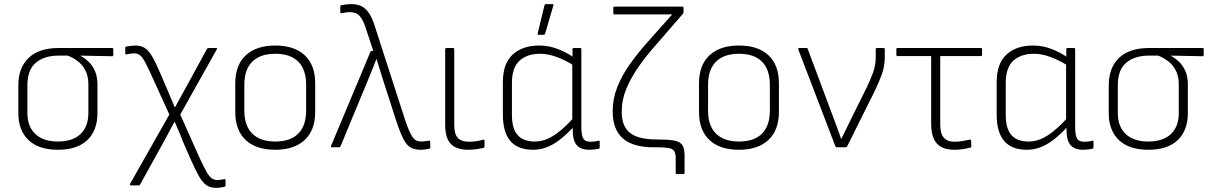

<svg xmlns="http://www.w3.org/2000/svg" viewBox="-20 -715 5872 932"><path d="M261 12Q168 12 118.5 -35Q69 -82 69 -166V-300Q69 -386 119 -434Q169 -482 265 -482H524Q530 -482 530 -476V-448Q530 -442 524 -442L371 -445V-444Q393 -432 411.5 -414Q430 -396 441.5 -369Q453 -342 453 -305V-166Q453 -82 404 -35Q355 12 261 12ZM261 -28Q332 -28 370.5 -64Q409 -100 409 -167V-305Q409 -346 394 -374Q379 -402 356 -419Q333 -436 309 -445H264Q195 -445 154 -410.5Q113 -376 113 -302V-167Q113 -100 152 -64Q191 -28 261 -28Z M1030 197Q1002 197 983 184.5Q964 172 946.5 141.5Q929 111 905 57L867 -30Q859 -53 848 -77.5Q837 -102 828 -124H827Q815 -102 804 -81Q793 -60 781 -38L660 181Q657 185 653 185H616Q612 185 611 183Q610 181 611 178L802 -159L709 -363Q686 -414 671 -435Q656 -456 633 -456Q623 -456 613 -454.5Q603 -453 594 -451Q588 -450 588 -456V-482Q588 -488 593 -489Q604 -491 615.5 -492.5Q627 -494 637 -494Q664 -494 683 -482Q702 -470 719 -440.5Q736 -411 760 -355L795 -273Q803 -254 811.5 -234Q820 -214 828 -195H830Q841 -214 852 -235Q863 -256 874 -275L985 -478Q987 -482 993 -482H1029Q1037 -482 1032 -475L855 -159L950 54Q969 94 981.5 117Q994 140 1006.5 149.5Q1019 159 1035 159Q1043 159 1051.5 157.5Q1060 156 1068 155Q1075 153 1075 160V185Q1075 190 1069 192Q1059 194 1049 195.5Q1039 197 1030 197Z M1316 12Q1223 12 1172.5 -35.5Q1122 -83 1122 -172V-310Q1122 -399 1173 -446.5Q1224 -494 1316 -494Q1409 -494 1459.5 -446.5Q1510 -399 1510 -310V-172Q1510 -83 1459 -35.5Q1408 12 1316 12ZM1316 -28Q1390 -28 1428 -66.5Q1466 -105 1466 -178V-304Q1466 -377 1428 -415.5Q1390 -454 1316 -454Q1243 -454 1204.5 -415.5Q1166 -377 1166 -304V-178Q1166 -105 1204.5 -66.5Q1243 -28 1316 -28Z M2022 12Q1993 12 1974 1.5Q1955 -9 1939.5 -38Q1924 -67 1906 -120L1841 -322Q1833 -349 1824.5 -375Q1816 -401 1808 -428H1807Q1796 -400 1785.5 -374Q1775 -348 1764 -321L1633 -5Q1630 0 1626 0H1591Q1584 0 1587 -7L1778 -463Q1780 -468 1785 -468H1792L1754 -583Q1743 -617 1726.5 -636.5Q1710 -656 1680 -656Q1669 -656 1658.5 -654.5Q1648 -653 1638 -651Q1632 -649 1632 -656V-683Q1632 -689 1637 -690Q1647 -692 1660 -693.5Q1673 -695 1686 -695Q1718 -695 1739 -682.5Q1760 -670 1774 -647Q1788 -624 1798 -592L1949 -125Q1968 -70 1983 -49Q1998 -28 2023 -28Q2033 -28 2043 -29.5Q2053 -31 2062 -32Q2068 -34 2068 -27L2069 0Q2069 6 2062 7Q2053 9 2042.5 10.5Q2032 12 2022 12Z M2254 12Q2215 12 2190 -0.5Q2165 -13 2153 -39.5Q2141 -66 2141 -108V-476Q2141 -482 2147 -482H2179Q2185 -482 2185 -476V-107Q2185 -63 2203 -45Q2221 -27 2255 -27Q2275 -27 2292.5 -29.5Q2310 -32 2325 -37Q2332 -38 2332 -31V-4Q2332 1 2327 3Q2314 6 2294 9Q2274 12 2254 12Z M2568 12Q2494 12 2457.5 -30.5Q2421 -73 2421 -159V-316Q2421 -407 2469 -450.5Q2517 -494 2597 -494Q2646 -494 2690.5 -476Q2735 -458 2765 -436L2767 -396Q2724 -423 2682 -438.5Q2640 -454 2602 -454Q2539 -454 2502 -420.5Q2465 -387 2465 -312V-157Q2465 -91 2492.5 -59.5Q2520 -28 2576 -28Q2607 -28 2636.5 -40.5Q2666 -53 2698.5 -79.5Q2731 -106 2768 -147V-103Q2732 -64 2699.5 -38.5Q2667 -13 2634.5 -0.5Q2602 12 2568 12ZM2841 12Q2799 12 2779.5 -10.5Q2760 -33 2760 -86V-109L2758 -125V-409L2759 -427V-476Q2759 -482 2766 -482H2796Q2802 -482 2802 -476V-100Q2802 -59 2811 -43Q2820 -27 2846 -27Q2855 -27 2865.5 -28Q2876 -29 2886 -32Q2891 -33 2891 -27V1Q2891 3 2890 4.5Q2889 6 2886 7Q2878 9 2865 10.5Q2852 12 2841 12ZM2594 -546Q2589 -546 2590 -553L2623 -689Q2625 -695 2630 -695H2662Q2668 -695 2666 -688L2626 -551Q2624 -546 2619 -546Z M3266 130Q3260 130 3260 124V52Q3260 29 3252.5 18Q3245 7 3225.5 3.5Q3206 0 3171 0H3153Q3052 0 3003 -43.5Q2954 -87 2954 -175Q2954 -236 2976.5 -292.5Q2999 -349 3036.5 -402Q3074 -455 3121 -508L3243 -645H2963Q2957 -645 2957 -651V-677Q2957 -683 2963 -683H3292Q3298 -683 3298 -677V-656Q3298 -651 3295 -648L3164 -497Q3116 -443 3079.5 -390.5Q3043 -338 3020.5 -284.5Q2998 -231 2998 -172Q2998 -101 3038.5 -69.5Q3079 -38 3169 -38Q3222 -38 3251 -33Q3280 -28 3291.5 -11.5Q3303 5 3303 40V124Q3303 130 3297 130Z M3567 12Q3474 12 3423.5 -35.5Q3373 -83 3373 -172V-310Q3373 -399 3424 -446.5Q3475 -494 3567 -494Q3660 -494 3710.5 -446.5Q3761 -399 3761 -310V-172Q3761 -83 3710 -35.5Q3659 12 3567 12ZM3567 -28Q3641 -28 3679 -66.5Q3717 -105 3717 -178V-304Q3717 -377 3679 -415.5Q3641 -454 3567 -454Q3494 -454 3455.5 -415.5Q3417 -377 3417 -304V-178Q3417 -105 3455.5 -66.5Q3494 -28 3567 -28Z M4041 0Q4037 0 4035 -5L3855 -475Q3853 -482 3860 -482H3895Q3900 -482 3901 -477L4021 -156Q4032 -127 4042.5 -98.5Q4053 -70 4063 -41H4064Q4079 -71 4093 -100Q4107 -129 4122 -159L4187 -290Q4204 -325 4217.5 -361.5Q4231 -398 4231 -440V-477Q4231 -482 4237 -482H4269Q4275 -482 4275 -476V-441Q4275 -394 4260.5 -354Q4246 -314 4225 -271L4092 -4Q4090 0 4084 0Z M4613 12Q4575 12 4550 -1Q4525 -14 4512.5 -42Q4500 -70 4500 -115V-443H4336Q4331 -443 4331 -449V-476Q4331 -482 4336 -482H4741Q4747 -482 4747 -476V-449Q4747 -443 4741 -443H4544V-112Q4544 -66 4561.5 -46.5Q4579 -27 4613 -27Q4634 -27 4653 -30.5Q4672 -34 4687 -37Q4694 -39 4694 -32L4695 -5Q4695 1 4689 2Q4676 5 4656.5 8.5Q4637 12 4613 12Z M4965 12Q4891 12 4854.5 -30.5Q4818 -73 4818 -159V-316Q4818 -407 4866 -450.5Q4914 -494 4994 -494Q5043 -494 5087.5 -476Q5132 -458 5162 -436L5164 -396Q5121 -423 5079 -438.5Q5037 -454 4999 -454Q4936 -454 4899 -420.5Q4862 -387 4862 -312V-157Q4862 -91 4889.5 -59.5Q4917 -28 4973 -28Q5004 -28 5033.5 -40.5Q5063 -53 5095.5 -79.5Q5128 -106 5165 -147V-103Q5129 -64 5096.5 -38.5Q5064 -13 5031.5 -0.5Q4999 12 4965 12ZM5238 12Q5196 12 5176.5 -10.5Q5157 -33 5157 -86V-109L5155 -125V-409L5156 -427V-476Q5156 -482 5163 -482H5193Q5199 -482 5199 -476V-100Q5199 -59 5208 -43Q5217 -27 5243 -27Q5252 -27 5262.5 -28Q5273 -29 5283 -32Q5288 -33 5288 -27V1Q5288 3 5287 4.5Q5286 6 5283 7Q5275 9 5262 10.5Q5249 12 5238 12Z M5554 12Q5461 12 5411.5 -35Q5362 -82 5362 -166V-300Q5362 -386 5412 -434Q5462 -482 5558 -482H5817Q5823 -482 5823 -476V-448Q5823 -442 5817 -442L5664 -445V-444Q5686 -432 5704.5 -414Q5723 -396 5734.5 -369Q5746 -342 5746 -305V-166Q5746 -82 5697 -35Q5648 12 5554 12ZM5554 -28Q5625 -28 5663.5 -64Q5702 -100 5702 -167V-305Q5702 -346 5687 -374Q5672 -402 5649 -419Q5626 -436 5602 -445H5557Q5488 -445 5447 -410.5Q5406 -376 5406 -302V-167Q5406 -100 5445 -64Q5484 -28 5554 -28Z"/></svg>

Font: Sofia Sans ExtraLight
Style: Regular
Weight: 250
Version: Version 4.100-B